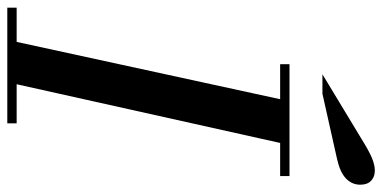

<svg xmlns="http://www.w3.org/2000/svg" viewBox="-280 -748 1022 513"><g transform="rotate(90 230.5 -491.0)"><path d="M80 0 244 -754H361L193 0ZM-6 0V-25H303V0ZM145 -729V-754H444V-729ZM172 -842 344 -946Q376 -966 395 -974Q414 -982 429 -982Q446 -982 456.5 -972Q467 -962 467 -943Q467 -921 450.5 -905Q434 -889 398 -881L224 -842Z"/></g></svg>

Font: Libre Bodoni
Style: Italic
Weight: 400
Italic angle: -13°
Designer: Pablo Impallari, Rodrigo Fuenzalida
Foundry: Impallari Type
Version: Version 2.005;gftools[0.9.23]